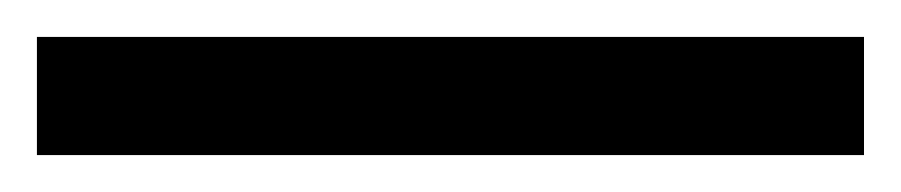

<svg xmlns="http://www.w3.org/2000/svg" viewBox="-22 70 488 104"><path d="M446 154V90H-2V154Z"/></svg>

Font: Noto Sans Miao
Style: Regular
Weight: 400
Designer: Monotype Design Team
Foundry: Monotype Imaging Inc.
Version: Version 2.003